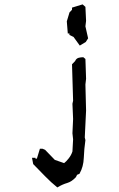

<svg xmlns="http://www.w3.org/2000/svg" viewBox="-20 -718 537 867"><path d="M134.8 -5.4H140.1V-1.5H146.5L160.2 -46.4H164.1H171.9L183.6 -41.5L227.5 3.9L269.5 18.6Q278.8 11.7 289.6 -2Q301.8 -17.1 307.1 -34.2L310.1 -88.9L307.1 -116.2L310.1 -180.7L307.1 -249.5L310.1 -263.2L305.2 -427.7L319.3 -442.4Q323.7 -453.6 335 -457Q345.2 -459.5 354.5 -459.5H356.4L365.7 -451.7L368.7 -362.3L365.7 -336.4L368.7 -218.8L362.8 -97.2L365.7 -85.4Q359.9 -45.4 358.4 -5.4Q356.9 34.7 339.8 64.9L338.9 66.9L328.1 71.3L322.8 82Q303.7 102.5 283.2 108.4Q262.7 114.3 242.2 126.5L238.8 128.4Q210.4 105.5 183.3 77.6Q156.2 49.8 129.9 22.9L124.5 -5.4ZM293.5 -560.1V-566.9H286.1L281.7 -621.6L293.9 -662.1L305.2 -673.8V-679.7V-683.6L353 -698.2L365.7 -687L368.7 -624L365.7 -599.1L377.9 -544.9L367.2 -528.3L340.3 -512.2L312 -551.3Z"/></svg>

Font: Bakudai
Style: Medium
Weight: 500
Version: Version 1.48